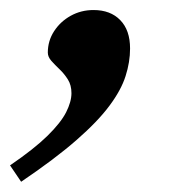

<svg xmlns="http://www.w3.org/2000/svg" viewBox="-89 -172 353 377"><path d="M-69.3 152.7Q-22.1 120.5 4.2 94.7Q30.4 69 40.9 48.3Q51.3 27.6 51.3 11Q51.3 -4.8 44.3 -15.9Q37.3 -27 28.1 -35.8Q18.8 -44.6 11.9 -52.4Q4.9 -60.3 4.9 -68.7Q4.9 -91.8 17.2 -110.7Q29.5 -129.7 49.8 -141Q70.2 -152.3 94.6 -152.3Q127.9 -152.3 147.1 -132.5Q166.4 -112.8 166.4 -76.8Q166.4 -50.2 157.6 -22.7Q148.9 4.8 126 35.5Q103.2 66.3 61.2 103Q19.3 139.7 -47.5 184.9Z"/></svg>

Font: Newsreader Text
Style: Italic
Weight: 400
Italic angle: -17°
Designer: Hugues Gentile
Foundry: Production Type
Version: Version 1.001